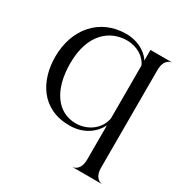

<svg xmlns="http://www.w3.org/2000/svg" viewBox="-179 -719 1008 1056"><g transform="rotate(30 324.5 -191.0)"><path d="M299 10.5C396.5 10.5 454.5 -44 478.5 -93.5V123C478.5 192.5 436 199 431.5 199V200H614V199C609.5 199 567 192.5 567 123V-495.5C567 -565 609.5 -571.5 614 -571.5V-572.5H478.5V-504.5C464.5 -530.5 412 -582.5 319.5 -582.5C153.5 -582.5 43.5 -455.5 43.5 -278.5C43.5 -130 120 10.5 299 10.5ZM133 -288.5C133 -476 235.5 -553.5 341 -553.5C407.5 -553.5 461 -517.5 478.5 -472.5V-138.5C468 -70.5 403.5 -17 323.5 -17C207 -17 133 -121.5 133 -288.5Z"/></g></svg>

Font: Beautique Display
Style: Regular
Weight: 400
Designer: Nhat-Quang Ngo
Version: Version 1.100;Glyphs 3.2.3 (3260)